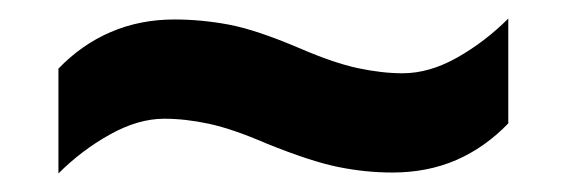

<svg xmlns="http://www.w3.org/2000/svg" viewBox="-20 -456 612 207"><path d="M268 -301Q231 -317 205.5 -322.5Q180 -328 157 -328Q129 -328 98.5 -311Q68 -294 43 -269V-382Q68 -408 99.5 -421.5Q131 -435 168 -435Q197 -435 226.5 -429.5Q256 -424 303 -404Q340 -388 366 -382.5Q392 -377 414 -377Q443 -377 473 -394Q503 -411 528 -436V-323Q503 -297 472 -283.5Q441 -270 403 -270Q374 -270 344.5 -276Q315 -282 268 -301Z"/></svg>

Font: Noto Sans Armenian
Style: Bold
Weight: 700
Version: Version 2.007